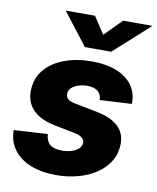

<svg xmlns="http://www.w3.org/2000/svg" viewBox="-86 -824 737 902"><g transform="rotate(10 283.0 -373.5)"><path d="M243.7 11.2Q173.8 11.2 122.1 -9.3Q70.3 -29.8 41.5 -67.6Q12.7 -105.5 11.2 -156.7Q11.2 -158.2 11.2 -159.7Q11.2 -161.1 11.2 -162.6L171.9 -171.9Q174.3 -138.7 192.6 -122.8Q210.9 -106.9 251.5 -106.9Q273.9 -106.9 294.4 -113Q314.9 -119.1 328.1 -130.6Q341.3 -142.1 342.3 -159.2Q342.8 -174.3 330.3 -184.3Q317.9 -194.3 289.1 -199.7L197.3 -217.8Q127.4 -231.4 91.8 -268.3Q56.2 -305.2 58.1 -359.4Q59.1 -418.5 94 -459.7Q128.9 -501 187 -522.5Q245.1 -543.9 315.4 -543.9Q418 -543.9 475.6 -502.9Q533.2 -461.9 536.1 -393.1Q536.6 -390.1 536.6 -386.7Q536.6 -383.3 536.1 -379.9L384.3 -371.6Q383.3 -399.4 366 -413.3Q348.6 -427.2 314.9 -427.2Q294.4 -427.2 274.7 -421.1Q254.9 -415 241.9 -403.3Q229 -391.6 228.5 -374Q227.5 -359.9 238 -350.1Q248.5 -340.3 275.4 -335L376.5 -315.4Q448.2 -301.8 483.4 -268.8Q518.6 -235.8 517.1 -182.6Q516.1 -137.7 493.9 -101.8Q471.7 -65.9 433.8 -40.5Q396 -15.1 346.9 -2Q297.9 11.2 243.7 11.2ZM293.9 -757.8 347.2 -676.3 427.7 -757.8H565.9L565.4 -755.4L397.9 -604.5H272.5L155.8 -755.4L156.2 -757.8Z"/></g></svg>

Font: Inter 20pt ExtraBold
Style: Italic
Weight: 800
Italic angle: -9.3988°
Version: Version 4.001;git-66647c0bb